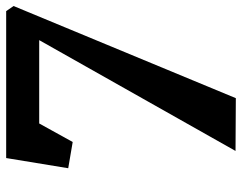

<svg xmlns="http://www.w3.org/2000/svg" viewBox="-101 -682 784 622"><g transform="rotate(-90 291.0 -371.0)"><path d="M472 -636H202L142 -527.5L57 -542L90 -743H566L582.5 -719L284 1L113 0Z"/></g></svg>

Font: Merriweather 24pt ExtraBold
Style: Italic
Weight: 800
Italic angle: -7.8°
Version: Version 2.101